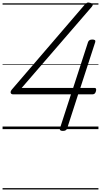

<svg xmlns="http://www.w3.org/2000/svg" viewBox="-20 -1006 787 1496"><path d="M470 14Q456 14 450 9Q444 4 447 -6L533 -271H82Q67 -271 63.5 -282Q60 -293 72 -308L637 -966Q648 -979 657.5 -984Q667 -989 682 -984Q691 -982 696.5 -978Q702 -974 702.5 -968Q703 -962 694 -952L149 -321H550L666 -678Q673 -698 699 -698Q714 -698 719.5 -693Q725 -688 722 -678L606 -321H716Q724 -321 727 -316.5Q730 -312 729 -303Q727 -287 720 -279Q713 -271 702 -271H589L503 -5Q497 14 470 14ZM0 460H747V470H0ZM0 -20H747V0H0ZM0 -505H747V-500H0ZM0 -980H747V-970H0Z"/></svg>

Font: Playwrite NO Guides
Style: Regular
Weight: 400
Designer: Veronika Burian, José Scaglione
Foundry: TypeTogether
Version: Version 1.003